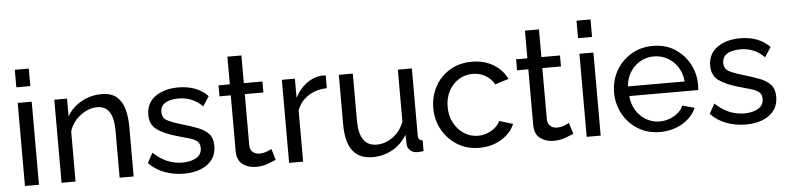

<svg xmlns="http://www.w3.org/2000/svg" viewBox="-45 -961 4928 1202"><g transform="rotate(-5 2419.5 -360.0)"><path d="M71 -620V-730H159V-620ZM71 0V-522H159V0Z M754 0H666V-292Q666 -375 640.5 -413.5Q615 -452 563 -452Q527 -452 491.5 -434Q456 -416 428.5 -385.5Q401 -355 389 -315V0H301V-522H381V-410Q412 -465 470.5 -498Q529 -531 598 -531Q659 -531 692.5 -502.5Q726 -474 740 -424.5Q754 -375 754 -312Z M1070 10Q1005 10 948 -11.5Q891 -33 850 -76L884 -138Q929 -96 974 -78Q1019 -60 1066 -60Q1120 -60 1154 -80.5Q1188 -101 1188 -141Q1188 -170 1170.5 -184Q1153 -198 1121 -207.5Q1089 -217 1045 -229Q964 -252 921.5 -283.5Q879 -315 879 -376Q879 -450 935.5 -490.5Q992 -531 1080 -531Q1198 -531 1266 -460L1226 -399Q1165 -462 1075 -462Q1048 -462 1022 -455.5Q996 -449 979 -432.5Q962 -416 962 -386Q962 -349 992 -333Q1022 -317 1080 -300Q1139 -283 1182.5 -266Q1226 -249 1250 -222Q1274 -195 1274 -147Q1274 -73 1218 -31.5Q1162 10 1070 10Z M1649 -26Q1633 -19 1598.5 -6Q1564 7 1522 7Q1474 7 1439 -19.5Q1404 -46 1404 -102V-453H1333V-522H1404V-696H1492V-522H1609V-453H1492V-129Q1494 -101 1511 -87.5Q1528 -74 1551 -74Q1577 -74 1599 -83Q1621 -92 1628 -96Z M2007 -445Q1941 -444 1890.5 -411.5Q1840 -379 1819 -322V0H1731V-522H1813V-401Q1840 -455 1884.5 -488.5Q1929 -522 1978 -526Q1988 -526 1995 -526Q2002 -526 2007 -525Z M2089 -209V-522H2177V-226Q2177 -66 2288 -66Q2342 -66 2389.5 -100.5Q2437 -135 2460 -195V-522H2548V-100Q2548 -69 2576 -68V0Q2561 2 2552.5 2.5Q2544 3 2536 3Q2511 3 2493 -12.5Q2475 -28 2474 -51L2472 -112Q2438 -54 2380.5 -22Q2323 10 2255 10Q2089 10 2089 -209Z M2926 10Q2848 10 2788 -27.5Q2728 -65 2694 -127Q2660 -189 2660 -262Q2660 -336 2693 -397Q2726 -458 2786 -494.5Q2846 -531 2925 -531Q3002 -531 3059.5 -496.5Q3117 -462 3145 -404L3059 -377Q3039 -414 3003 -434.5Q2967 -455 2923 -455Q2875 -455 2835.5 -430Q2796 -405 2773 -361.5Q2750 -318 2750 -262Q2750 -207 2773.5 -162.5Q2797 -118 2836.5 -92Q2876 -66 2924 -66Q2955 -66 2983.5 -77Q3012 -88 3033.5 -106.5Q3055 -125 3063 -147L3149 -121Q3126 -64 3065.5 -27Q3005 10 2926 10Z M3519 -26Q3503 -19 3468.5 -6Q3434 7 3392 7Q3344 7 3309 -19.5Q3274 -46 3274 -102V-453H3203V-522H3274V-696H3362V-522H3479V-453H3362V-129Q3364 -101 3381 -87.5Q3398 -74 3421 -74Q3447 -74 3469 -83Q3491 -92 3498 -96Z M3601 -620V-730H3689V-620ZM3601 0V-522H3689V0Z M4062 10Q3984 10 3924 -27Q3864 -64 3830 -126Q3796 -188 3796 -261Q3796 -335 3830 -396Q3864 -457 3924.5 -494Q3985 -531 4063 -531Q4142 -531 4200.5 -493.5Q4259 -456 4291.5 -395.5Q4324 -335 4324 -265Q4324 -243 4322 -231H3889Q3893 -180 3917.5 -140.5Q3942 -101 3981 -78.5Q4020 -56 4065 -56Q4113 -56 4155.5 -80Q4198 -104 4214 -143L4290 -122Q4265 -64 4203 -27Q4141 10 4062 10ZM3886 -292H4242Q4238 -343 4213 -382Q4188 -421 4149 -443Q4110 -465 4063 -465Q4017 -465 3978 -443Q3939 -421 3914.5 -382Q3890 -343 3886 -292Z M4601 10Q4536 10 4479 -11.5Q4422 -33 4381 -76L4415 -138Q4460 -96 4505 -78Q4550 -60 4597 -60Q4651 -60 4685 -80.5Q4719 -101 4719 -141Q4719 -170 4701.5 -184Q4684 -198 4652 -207.5Q4620 -217 4576 -229Q4495 -252 4452.5 -283.5Q4410 -315 4410 -376Q4410 -450 4466.5 -490.5Q4523 -531 4611 -531Q4729 -531 4797 -460L4757 -399Q4696 -462 4606 -462Q4579 -462 4553 -455.5Q4527 -449 4510 -432.5Q4493 -416 4493 -386Q4493 -349 4523 -333Q4553 -317 4611 -300Q4670 -283 4713.5 -266Q4757 -249 4781 -222Q4805 -195 4805 -147Q4805 -73 4749 -31.5Q4693 10 4601 10Z"/></g></svg>

Font: Raleway Medium
Style: Regular
Weight: 500
Designer: Matt McInerney, Pablo Impallari, Rodrigo Fuenzalida
Foundry: Matt McInerney, Pablo Impallari, Rodrigo Fuenzalida
Version: Version 4.026